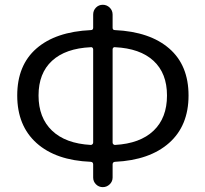

<svg xmlns="http://www.w3.org/2000/svg" viewBox="-20 -767 856 800"><path d="M459 -570.3Q455.1 -571.3 452.1 -568.4Q449.2 -565.4 449.2 -561.5V-172.9Q449.2 -168.9 452.1 -166Q455.1 -163.1 459 -163.1Q563.5 -168.9 619.6 -222.2Q675.8 -275.4 675.8 -369.1Q675.8 -461.9 619.6 -513.7Q563.5 -565.4 459 -570.3ZM358.4 -163.1Q362.3 -163.1 365.2 -166Q368.2 -168.9 368.2 -172.9V-561.5Q368.2 -565.4 365.2 -568.4Q362.3 -571.3 358.4 -570.3Q252.9 -565.4 196.8 -513.7Q140.6 -461.9 140.6 -369.1Q140.6 -276.4 196.8 -222.7Q252.9 -168.9 358.4 -163.1ZM449.2 -706.1V-651.4Q449.2 -641.6 459 -641.6Q604.5 -634.8 685.1 -564.9Q765.6 -495.1 765.6 -369.1Q765.6 -243.2 684.6 -171.4Q603.5 -99.6 459 -92.8Q449.2 -91.8 449.2 -82V-27.3Q449.2 -10.7 437 1Q424.8 12.7 408.2 12.7Q391.6 12.7 379.9 1Q368.2 -10.7 368.2 -27.3V-82Q368.2 -91.8 358.4 -92.8Q212.9 -98.6 132.3 -170.9Q51.8 -243.2 51.8 -369.1Q51.8 -495.1 131.8 -564.9Q211.9 -634.8 358.4 -641.6Q368.2 -641.6 368.2 -651.4V-706.1Q368.2 -723.6 379.9 -735.4Q391.6 -747.1 408.2 -747.1Q424.8 -747.1 437 -735.4Q449.2 -723.6 449.2 -706.1Z"/></svg>

Font: irohamaru Regular
Style: Regular
Weight: 400
Designer: [Source Han Sans]
Ryoko NISHIZUKA  (kana & ideographs); Paul D. Hunt (Latin, Greek & Cyrillic); Wenlong ZHANG  (bopomofo
Version: Version 1.00